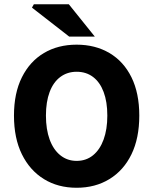

<svg xmlns="http://www.w3.org/2000/svg" viewBox="-20 -875 724 907"><path d="M342 12Q254 12 187.5 -29Q121 -70 83.5 -146Q46 -222 46 -329Q46 -435 83.5 -510Q121 -585 187.5 -624.5Q254 -664 342 -664Q430 -664 497 -624.5Q564 -585 601 -510Q638 -435 638 -329Q638 -222 601 -146Q564 -70 497 -29Q430 12 342 12ZM342 -115Q387 -115 419.5 -141.5Q452 -168 469.5 -216Q487 -264 487 -329Q487 -394 469.5 -440.5Q452 -487 419.5 -511.5Q387 -536 342 -536Q298 -536 265 -511.5Q232 -487 214.5 -440.5Q197 -394 197 -329Q197 -264 214.5 -216Q232 -168 265 -141.5Q298 -115 342 -115ZM307 -702 131 -839 140 -855H305L428 -702Z"/></svg>

Font: Source Sans 3 ExtraLight
Style: Bold
Weight: 700
Version: Version 3.052;hotconv 1.1.0;makeotfexe 2.6.0